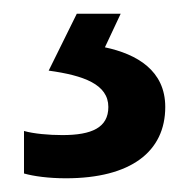

<svg xmlns="http://www.w3.org/2000/svg" viewBox="-20 -20 276 280"><path d="M221 136C221 83 180 59 133 49L156 0H92L51 83C102 90 138 103 138 136C138 166 114 177 71 177C51 177 29 175 15 171V233C29 237 51 240 76 240C171 240 221 201 221 136Z"/></svg>

Font: Noto Sans Georgian Medium
Style: Regular
Weight: 500
Designer: Monotype Design Team, Akaki Razmadze
Foundry: Google LLC
Version: Version 2.005